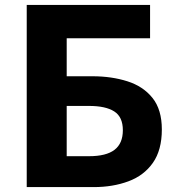

<svg xmlns="http://www.w3.org/2000/svg" viewBox="-20 -763 722 783"><path d="M89 0V-743H592V-607H252V-452H357Q435 -452 499.5 -431.5Q564 -411 602 -363.5Q640 -316 640 -235Q640 -151 603.5 -99Q567 -47 503.5 -23.5Q440 0 362 0ZM252 -126H343Q413 -126 447 -152Q481 -178 481 -232Q481 -286 446 -308.5Q411 -331 343 -331H252Z"/></svg>

Font: Noto Sans JP ExtraBold
Style: Regular
Weight: 800
Designer: Ryoko NISHIZUKA  (kana, bopomofo & ideographs); Paul D. Hunt (Latin, Greek & Cyrillic); Sandoll Communications , Soo-you
Foundry: Adobe
Version: Version 2.004-H2;hotconv 1.0.118;makeotfexe 2.5.65603